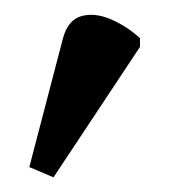

<svg xmlns="http://www.w3.org/2000/svg" viewBox="-20 -745 231 262"><path d="M53 -503 20 -517 66 -693Q73 -718 91 -723Q109 -728 130.5 -719Q152 -710 171 -693V-681Z"/></svg>

Font: Noto Serif SemiCondensed
Style: Regular
Weight: 400
Width: 4
Designer: Monotype Design Team
Foundry: Monotype Imaging Inc.
Version: Version 2.013